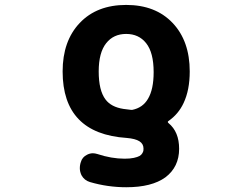

<svg xmlns="http://www.w3.org/2000/svg" viewBox="-20 -578 1040 795"><path d="M502.9 197.3Q425.8 197.3 352.5 175.8Q329.1 168.9 317.4 147.5Q310.5 132.8 310.5 118.2Q310.5 109.4 312.5 100.6L314.5 93.8Q320.3 72.3 340.8 62.5Q352.5 56.6 364.3 56.6Q373 56.6 382.8 59.6Q441.4 79.1 496.1 79.1Q518.6 79.1 534.2 75.7Q549.8 72.3 557.6 67.9Q565.4 63.5 569.3 56.6Q573.2 49.8 573.7 45.9Q574.2 42 574.2 37.1Q574.2 17.6 557.1 6.8Q540 -3.9 504.9 -6.8Q372.1 -15.6 305.7 -84.5Q239.3 -153.3 239.3 -282.2Q239.3 -408.2 310.1 -482.9Q380.9 -557.6 502.4 -557.6Q624 -557.6 694.8 -482.9Q765.6 -408.2 765.6 -282.2Q765.6 -205.1 740.2 -151.4Q718.8 -105.5 677.7 -77.1Q671.9 -73.2 677.7 -68.4Q721.7 -32.2 721.7 38.1Q721.7 113.3 665 156.2Q608.4 197.3 502.9 197.3ZM419.9 -399.4Q388.7 -360.4 388.7 -282.2Q388.7 -203.1 417 -166Q440.4 -134.8 491.2 -127Q496.1 -126 507.3 -125Q518.6 -124 523.4 -123Q524.4 -123 525.4 -123Q526.4 -123 527.3 -123Q571.3 -131.8 592.8 -168.9Q616.2 -208 616.2 -279.3Q616.2 -360.4 585 -399.4Q554.7 -437.5 502.4 -437.5Q450.2 -437.5 419.9 -399.4Z"/></svg>

Font: Rounded Mgen+ 1mn bold
Style: Bold
Weight: 700
Designer: [Source Han Sans]
Ryoko NISHIZUKA  (kana & ideographs); Paul D. Hunt (Latin, Greek & Cyrillic); Wenlong ZHANG  (bopomofo
Version: Version 1.059.20150602